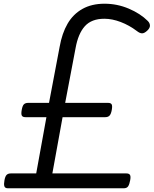

<svg xmlns="http://www.w3.org/2000/svg" viewBox="-20 -1014 828 1034"><path d="M23 0Q7 0 3.5 -11Q0 -22 4 -43Q8 -65 16 -72.5Q24 -80 38 -80H175L230 -383H117Q102 -383 97.5 -391.5Q93 -400 97 -422Q101 -445 109 -452.5Q117 -460 132 -460H244L301 -761Q314 -835 344 -886.5Q374 -938 424 -966Q474 -994 543 -994Q611 -994 673.5 -967.5Q736 -941 776 -901Q787 -890 787.5 -876.5Q788 -863 773 -849Q757 -834 744.5 -834.5Q732 -835 717 -847Q676 -878 630 -895.5Q584 -913 542 -913Q473 -913 437 -873Q401 -833 387 -755L331 -460H562Q576 -460 581 -452.5Q586 -445 582 -422Q578 -400 570 -391.5Q562 -383 547 -383H317L262 -80H661Q675 -80 680 -72Q685 -64 681 -43Q677 -21 670 -10.5Q663 0 646 0Z"/></svg>

Font: Playwrite DE VA
Style: Regular
Weight: 400
Designer: Veronika Burian, José Scaglione
Foundry: TypeTogether
Version: Version 1.002